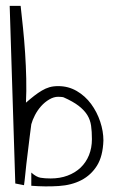

<svg xmlns="http://www.w3.org/2000/svg" viewBox="-20 -657 406 668"><path d="M51.8 -636.7Q55.7 -601.6 60.1 -559.1Q64.5 -516.6 67.4 -472.2Q70.3 -427.7 71.3 -383.3Q72.3 -338.9 70.3 -299.8Q85.9 -313.5 99.1 -323.7Q112.3 -334 125.5 -341.8Q138.7 -349.6 151.9 -353.5Q165 -357.4 182.6 -357.4Q217.8 -357.4 247.1 -340.3Q276.4 -323.2 296.9 -295.4Q317.4 -267.6 328.6 -233.9Q339.8 -200.2 339.8 -168Q337.9 -113.3 317.4 -80.6Q296.9 -47.9 263.2 -30.3Q229.5 -12.7 184.1 -9.8Q138.7 -6.8 88.9 -10.7V-56.6Q106.4 -41 121.1 -38.6Q135.7 -36.1 156.2 -36.1Q188.5 -36.1 214.8 -45.9Q241.2 -55.7 260.3 -73.7Q279.3 -91.8 289.6 -117.2Q299.8 -142.6 299.8 -172.9Q299.8 -199.2 296.9 -219.7Q293.9 -240.2 283.7 -256.8Q273.4 -273.4 253.9 -288.6Q234.4 -303.7 201.2 -318.4Q199.2 -319.3 192.4 -319.8Q185.5 -320.3 182.6 -320.3Q167 -320.3 151.4 -311Q135.7 -301.8 123 -287.6Q110.4 -273.4 101.6 -256.3Q92.8 -239.3 88.9 -224.6Q86.9 -212.9 83.5 -183.1Q80.1 -153.3 75.7 -119.1Q71.3 -85 68.4 -54.7Q65.4 -24.4 63.5 -12.7L33.2 -18.6L13.7 -636.7Z"/></svg>

Font: Annie Use Your Telescope
Style: Regular
Weight: 400
Version: Version 1.003 2001